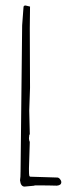

<svg xmlns="http://www.w3.org/2000/svg" viewBox="-20 -669 283 702"><path d="M91.8 -22.9 186 -20H189Q194.3 -20 199.2 -14.4Q204.1 -8.8 204.1 -2.9Q204.1 8.3 188 9.8Q162.1 8.8 105 8.8L106.9 9.8L69.8 13.2Q55.7 13.2 53.2 -9.8Q55.2 -19.5 55.2 -43L61 -576.2L65.9 -642.1Q65.9 -648.9 73.2 -648.9L89.8 -645Q89.8 -645 88.9 -565.9L89.8 -348.1Q86.9 -266.1 86.9 -264.2L88.9 -179.2L85.9 -170.9L86.9 -171.9L85.9 -164.1Q85.9 -155.8 88.9 -149.9L85.9 -54.2V-47.9Q85.9 -32.2 86.9 -27.6Q87.9 -22.9 91.8 -22.9Z"/></svg>

Font: Amatic SC
Style: Regular
Weight: 400
Version: Version 1.004